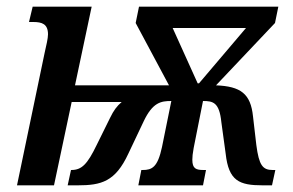

<svg xmlns="http://www.w3.org/2000/svg" viewBox="-20 -556 880 576"><path d="M31 0H142L195 -250H345C331 -238 321 -225 310 -202L270 -121C242 -63 225 -46 194 -46H193L183 0H213C284 0 326 -11 365 -95L411 -192C438 -249 463 -253 494 -253L466 -115C453 -54 436 -46 408 -46H404L395 0H589L598 -46H591C568 -46 557 -50 557 -77C557 -85 558 -96 561 -112L589 -253C619 -253 638 -249 644 -190L657 -95C666 -13 698 0 768 0H796L806 -46H798C768 -46 757 -60 749 -121L739 -207C732 -275 702 -297 628 -300L805 -487L815 -536H397L387 -487L487 -300H205L255 -536H78L67 -490H80C106 -490 124 -484 124 -453C124 -441 119 -420 114 -398ZM573 -306 498 -472H718L577 -306Z"/></svg>

Font: Noto Serif Condensed Semi
Style: Italic
Weight: 600
Width: 3
Italic angle: -12°
Designer: Monotype Design Team
Foundry: Monotype Imaging Inc.
Version: Version 1.901